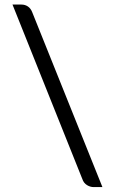

<svg xmlns="http://www.w3.org/2000/svg" viewBox="-20 -756 492 822"><path d="M33.5 -736.5H71.5Q87.5 -736.5 99.8 -728Q112 -719.5 118 -703.5L418.5 45H381Q366.5 45 352.5 36.5Q338.5 28 332.5 10.5Z"/></svg>

Font: Lato 2
Style: Regular
Weight: 400
Designer: Lukasz Dziedzic with Adam Twardoch and Botio Nikoltchev
Foundry: tyPoland Lukasz Dziedzic
Version: Version 2.015; 2015-08-06; http://www.latofonts.com/